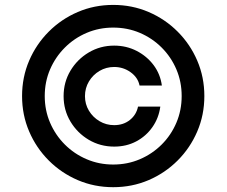

<svg xmlns="http://www.w3.org/2000/svg" viewBox="-20 -759 932 790"><path d="M241.7 -363.3Q241.7 -420.9 269.8 -468Q297.9 -515.1 345.2 -543.2Q392.6 -571.3 449.7 -571.3Q500 -571.3 542.2 -549.6Q584.5 -527.8 612.1 -491Q639.6 -454.1 646 -407.2H554.2Q547.4 -440.4 517.3 -461.9Q487.3 -483.4 449.7 -483.4Q417 -483.4 389.6 -467.3Q362.3 -451.2 345.9 -423.8Q329.6 -396.5 329.6 -363.3Q329.6 -330.6 345.9 -303.5Q362.3 -276.4 389.6 -260.3Q417 -244.1 449.7 -244.1Q487.8 -244.1 514.4 -265.4Q541 -286.6 547.9 -320.3H639.6Q633.3 -273.4 607.2 -236.1Q581.1 -198.7 540.5 -177.2Q500 -155.8 449.7 -155.8Q392.6 -155.8 345.2 -183.8Q297.9 -211.9 269.8 -259Q241.7 -306.2 241.7 -363.3ZM445.8 11.2Q368.2 11.2 300.3 -17.8Q232.4 -46.9 180.7 -98.6Q128.9 -150.4 99.9 -218.3Q70.8 -286.1 70.8 -363.8Q70.8 -441.4 99.9 -509.3Q128.9 -577.1 180.7 -628.9Q232.4 -680.7 300.3 -709.7Q368.2 -738.8 445.8 -738.8Q523.4 -738.8 591.3 -709.7Q659.2 -680.7 710.9 -628.9Q762.7 -577.1 791.7 -509.3Q820.8 -441.4 820.8 -363.8Q820.8 -286.1 791.7 -218.3Q762.7 -150.4 710.9 -98.6Q659.2 -46.9 591.3 -17.8Q523.4 11.2 445.8 11.2ZM445.8 -82Q504.4 -82 555.4 -103.8Q606.4 -125.5 645.3 -164.3Q684.1 -203.1 705.8 -254.2Q727.5 -305.2 727.5 -363.8Q727.5 -422.4 705.8 -473.4Q684.1 -524.4 645.3 -563.2Q606.4 -602.1 555.4 -623.8Q504.4 -645.5 445.8 -645.5Q387.7 -645.5 336.7 -623.8Q285.6 -602.1 246.8 -563.2Q208 -524.4 186 -473.4Q164.1 -422.4 164.1 -363.8Q164.1 -305.2 186 -254.2Q208 -203.1 246.8 -164.3Q285.6 -125.5 336.7 -103.8Q387.7 -82 445.8 -82Z"/></svg>

Font: Inter 28pt Medium
Style: Regular
Weight: 500
Designer: Rasmus Andersson
Foundry: rsms
Version: Version 4.001;git-66647c0bb